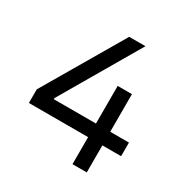

<svg xmlns="http://www.w3.org/2000/svg" viewBox="-162 -843 949 979"><g transform="rotate(30 312.5 -353.5)"><path d="M46.9 -159.2H395.5V0H479.5V-159.2H589.8V-239.3H479.5V-460.9H395.5V-239.3H147.5V-246.1L417 -707H321.3L46.9 -239.3Z"/></g></svg>

Font: Wanted Sans
Style: Regular
Weight: 400
Designer: Original Design by Kil Hyung-jin and Kang Hanbin, Wanted Lab, Inc; Hangeul from Source Han Sans by Jang Soo-young and Ka
Foundry: Wanted Lab, Inc.
Version: Version 1.001;Glyphs 3.2 (3227)